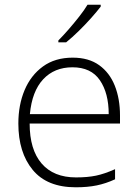

<svg xmlns="http://www.w3.org/2000/svg" viewBox="-20 -786 588 816"><path d="M289 -541Q357 -541 401.5 -509Q446 -477 468 -421.5Q490 -366 490 -295V-261H106Q106 -150 157 -91Q208 -32 303 -32Q352 -32 388 -39.5Q424 -47 469 -67V-24Q430 -6 391 2Q352 10 302 10Q180 10 119 -64Q58 -138 58 -261Q58 -340 84.5 -403Q111 -466 162.5 -503.5Q214 -541 289 -541ZM288 -500Q211 -500 163.5 -449Q116 -398 107 -301H442Q442 -390 404.5 -445Q367 -500 288 -500ZM408 -758Q392 -737 367.5 -709.5Q343 -682 315 -654.5Q287 -627 261 -606H228V-614Q248 -634 271.5 -661Q295 -688 317 -716Q339 -744 352 -766H408Z"/></svg>

Font: Noto Sans Thaana ExtraLight
Style: Regular
Weight: 200
Designer: David Williams
Foundry: Google Inc.
Version: Version 3.001; ttfautohint (v1.8.4.7-5d5b)